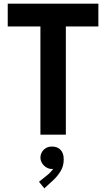

<svg xmlns="http://www.w3.org/2000/svg" viewBox="-20 -740 582 1055"><path d="M202.1 -594.7H22.5V-719.7H520.5V-594.7H341.8V0H202.1ZM194.3 258.8 239.3 222.7Q259.8 206.1 272 188Q269.5 188.5 264.6 188.5Q250 188.5 235.8 180.4Q221.7 172.4 212.2 158.2Q202.6 144 202.1 126Q202.6 107.9 211.7 93.8Q220.7 79.6 234.9 72.3Q249 64.9 264.6 65.4Q293.9 64.5 312.3 83Q330.6 101.6 330.1 135.7Q330.6 172.4 312.3 201.7Q293.9 231 271.5 251L223.6 294.9Z"/></svg>

Font: Reddit Sans Chocolate
Style: Bold
Weight: 700
Designer: Stephen Hutchings
Foundry: Reddit
Version: Version 1.011